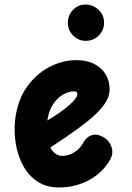

<svg xmlns="http://www.w3.org/2000/svg" viewBox="-20 -816 583 846"><path d="M240.5 10Q184 10 144.5 -16.5Q105 -43 81.5 -86.8Q58 -130.5 49.5 -182.8Q41 -235 46.5 -286Q56 -372 97.2 -431Q138.5 -490 197 -520.5Q255.5 -551 316 -551Q363.5 -551 396.2 -533.8Q429 -516.5 446 -487.5Q463 -458.5 463 -422.5Q463 -398 450 -373Q437 -348 407.2 -318.5Q377.5 -289 327 -251.8Q276.5 -214.5 201.5 -166Q207.5 -155.5 215 -147.2Q222.5 -139 232.2 -134Q242 -129 253.5 -129Q281 -129 306.5 -144.5Q332 -160 345.5 -185Q359.5 -211.5 383 -220Q406.5 -228.5 437 -211Q462 -196.5 471.2 -168.5Q480.5 -140.5 466.5 -115Q434.5 -56.5 373.5 -23.2Q312.5 10 240.5 10ZM188.5 -285Q220.5 -304 245 -321.5Q269.5 -339 286.5 -354Q303.5 -369 312.2 -381Q321 -393 321 -400.5Q321 -406 318.2 -409.8Q315.5 -413.5 305.5 -413.5Q283 -413.5 258.5 -399.8Q234 -386 215 -358.2Q196 -330.5 189 -288ZM357.5 -636Q326 -636 302.5 -659.2Q279 -682.5 279 -716Q279 -748.5 301.5 -772.2Q324 -796 357.5 -796Q389 -796 413.8 -773.2Q438.5 -750.5 438.5 -716Q438.5 -682.5 414.8 -659.2Q391 -636 357.5 -636Z"/></svg>

Font: Edu SA Hand
Style: Bold
Weight: 700
Designer: Tina and Corey Anderson, Eben Sorkin, Mirko Velimirovic
Foundry: Google for Education
Version: Version 2.000